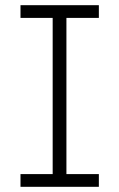

<svg xmlns="http://www.w3.org/2000/svg" viewBox="-20 -720 458 740"><path d="M59 0V-49H183V-651H59V-700H361V-651H236V-49H361V0Z"/></svg>

Font: Readex Pro ExtraLight
Style: Regular
Weight: 200
Designer: Bonnie Shaver-Troup, Thomas Jockin
Foundry: Lexend
Version: Version 1.203; ttfautohint (v1.8.3)